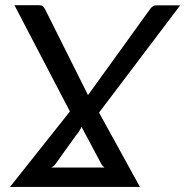

<svg xmlns="http://www.w3.org/2000/svg" viewBox="-20 -738 732 758"><path d="M256 -298 37 -717.5H133Q144 -717.5 148.5 -713.8Q153 -710 158 -701.5L327.5 -362.5L572 -701.5Q583 -717 596 -717H691.5L371 -293.5L532.5 0H19.5ZM302 -237Q297.5 -227.5 291.5 -218.5Q285.5 -209.5 278.5 -201.5L197 -87.5Q191.5 -81 182 -76.5H392.5Q384.5 -83 379.5 -91.5Z"/></svg>

Font: Lato Medium
Style: Italic
Weight: 500
Italic angle: -7°
Designer: Lukasz Dziedzic
Foundry: tyPoland Lukasz Dziedzic
Version: Version 2.006; 2014-01-15